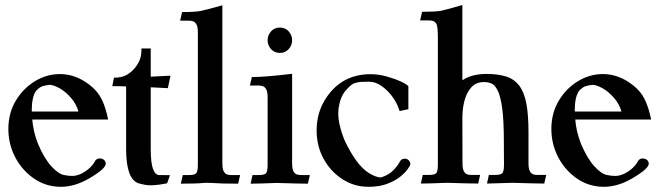

<svg xmlns="http://www.w3.org/2000/svg" viewBox="-20 -717 2568 750"><path d="M217.8 12.7Q160.2 12.7 113.5 -19Q66.9 -50.8 39.8 -102.1Q12.7 -153.3 12.7 -213.4Q12.7 -274.4 41 -322.5Q69.3 -370.6 115.5 -399.2Q161.6 -427.7 214.4 -427.7Q275.4 -427.7 330.1 -385.3Q362.3 -360.4 377.9 -327.9Q393.6 -295.4 402.3 -250H106Q109.9 -202.1 128.4 -155.3Q152.8 -97.7 180.9 -67.1Q209 -36.6 231 -33.2Q247.1 -29.8 261.7 -29.8Q279.8 -29.8 298.1 -38.8Q316.4 -47.9 330.3 -61Q344.2 -74.2 350.6 -86.9Q355.5 -96.2 366.7 -98.1Q380.4 -98.1 386.7 -92Q393.1 -85.9 393.1 -77.6Q393.1 -58.1 329.1 -20.5Q272.5 12.7 217.8 12.7ZM286.6 -281.2Q277.8 -312 255.6 -336.7Q233.4 -361.3 211.4 -373Q189.5 -384.8 174.3 -385.7Q155.3 -383.8 144.3 -379.6Q133.3 -375.5 120.1 -361.3Q104 -336.9 104 -285.6L104.5 -281.2Z M568.8 6.8Q548.3 6.8 522.9 -0.5Q497.6 -7.8 485.1 -41.7Q472.7 -75.7 472.7 -133.3V-379.4Q454.1 -380.4 418.5 -380.4L425.3 -413.6Q456.1 -413.6 474.6 -424.3Q508.8 -443.8 525.9 -482.9Q532.7 -498 532.7 -527.8H568.8V-417.5L646 -421.4L635.7 -372.6L568.8 -376V-133.3Q568.8 -81.5 577.6 -57.4Q586.4 -33.2 602.5 -33.2L644 -32.7L632.8 -1Q594.2 6.8 568.8 6.8Z M848.6 -79.6Q848.6 -57.1 854 -47.6Q859.4 -38.1 866.7 -35.6Q874 -33.2 882.3 -33.2H918L910.2 0.5Q843.3 0.5 804.7 -2.4Q796.9 -2.9 786.6 -2.9Q780.3 -2.9 774.9 -2.4Q748.5 0.5 686.5 0.5L693.8 -33.2H719.2Q737.8 -33.2 745.4 -39.3Q752.9 -45.4 752.9 -73.2V-590.3Q752.9 -612.3 747.3 -621.8Q741.7 -631.3 734.4 -633.8Q727.1 -636.2 719.2 -636.2H683.6L691.4 -669.9Q742.2 -669.9 764.6 -674.3Q779.8 -677.2 848.6 -696.3Z M1182.6 0.5Q1155.3 0.5 1059.6 -2.4Q988.8 0.5 959 0.5L966.3 -33.2H991.7Q1010.3 -33.2 1017.8 -39.1Q1025.4 -44.9 1025.4 -73.2V-336.4Q1025.4 -358.4 1020 -367.9Q1014.6 -377.4 1007.3 -380.1Q1000 -382.8 991.7 -382.8H956.1L963.9 -416Q1015.1 -416 1121.1 -428.7V-79.1Q1121.1 -57.1 1126.5 -47.6Q1131.8 -38.1 1139.4 -35.6Q1147 -33.2 1154.8 -33.2H1190.4ZM1073.2 -510.3Q1052.2 -510.3 1038.8 -525.1Q1025.4 -540 1025.4 -559.6Q1025.4 -579.6 1038.8 -594.5Q1052.2 -609.4 1073.2 -609.4Q1094.2 -609.4 1107.7 -594.5Q1121.1 -579.6 1121.1 -559.6Q1121.1 -540 1107.7 -525.1Q1094.2 -510.3 1073.2 -510.3Z M1419.9 12.7Q1362.8 12.7 1316.7 -17.6Q1270.5 -47.9 1243.7 -97.4Q1216.8 -147 1216.8 -207.5Q1216.8 -274.9 1250 -328.1Q1311.5 -427.2 1427.7 -427.2Q1458.5 -427.2 1490 -418.5Q1521.5 -409.7 1544.4 -399.2Q1567.4 -388.7 1575.2 -380.4V-290.5L1541 -283.2Q1532.2 -312 1514.4 -337.2Q1496.6 -362.3 1471.9 -380.1Q1447.3 -397.9 1421.4 -397.9Q1400.9 -397.9 1388.2 -397Q1375.5 -396 1363.3 -391.6Q1348.6 -385.3 1328.6 -361.3Q1308.6 -337.4 1302.2 -291.5Q1301.3 -283.2 1301.3 -273.9Q1301.3 -232.4 1324.2 -172.9Q1371.6 -70.8 1421.9 -40.5Q1449.2 -23.9 1468.3 -23.9H1468.8Q1500.5 -34.2 1518.3 -53.7Q1536.1 -73.2 1541 -84.5Q1547.9 -97.2 1561 -97.2Q1571.3 -97.2 1577.1 -90.1Q1583 -83 1583 -76.2Q1583 -71.8 1573.2 -57.4Q1563.5 -43 1543.9 -27.1Q1524.4 -11.2 1493.4 0.7Q1462.4 12.7 1419.9 12.7Z M2106 0Q2078.6 0 1982.9 -2.9Q1916.5 -0.5 1882.3 0L1889.6 -33.7H1915Q1933.6 -33.7 1941.2 -39.6Q1948.7 -45.4 1948.7 -73.7L1948.2 -163.6Q1948.2 -246.6 1941.7 -294.2Q1935.1 -341.8 1924.1 -363.5Q1913.1 -385.3 1899.7 -390.9Q1886.2 -396.5 1870.6 -396.5Q1839.8 -396.5 1821.8 -376.5Q1788.1 -340.3 1786.1 -260.7L1786.6 -79.6Q1786.6 -57.6 1792 -48.1Q1797.4 -38.6 1804.7 -36.1Q1812 -33.7 1819.8 -33.7H1855.5L1848.1 0Q1820.3 0 1724.6 -2.9Q1653.8 0 1624 0L1631.3 -33.7H1656.7Q1675.3 -33.7 1682.9 -39.6Q1690.4 -45.4 1690.4 -73.7V-567.4Q1690.4 -613.3 1685.1 -622.8Q1679.7 -632.3 1672.4 -634.8Q1665 -637.2 1656.7 -637.2H1621.1L1628.9 -670.9Q1680.2 -670.9 1702.1 -674.8Q1715.8 -677.2 1786.1 -697.3V-403.3Q1822.3 -428.2 1880.4 -428.2Q1924.3 -428.2 1956.1 -418.5Q1987.8 -408.7 2007.6 -383.3Q2027.3 -357.9 2035.9 -313.7Q2044.4 -269.5 2044.4 -200.2V-79.6Q2044.4 -57.6 2049.8 -48.1Q2055.2 -38.6 2062.7 -36.1Q2070.3 -33.7 2078.1 -33.7H2113.8Z M2338.9 12.7Q2281.2 12.7 2234.6 -19Q2188 -50.8 2160.9 -102.1Q2133.8 -153.3 2133.8 -213.4Q2133.8 -274.4 2162.1 -322.5Q2190.4 -370.6 2236.6 -399.2Q2282.7 -427.7 2335.4 -427.7Q2396.5 -427.7 2451.2 -385.3Q2483.4 -360.4 2499 -327.9Q2514.6 -295.4 2523.4 -250H2227.1Q2231 -202.1 2249.5 -155.3Q2273.9 -97.7 2302 -67.1Q2330.1 -36.6 2352.1 -33.2Q2368.2 -29.8 2382.8 -29.8Q2400.9 -29.8 2419.2 -38.8Q2437.5 -47.9 2451.4 -61Q2465.3 -74.2 2471.7 -86.9Q2476.6 -96.2 2487.8 -98.1Q2501.5 -98.1 2507.8 -92Q2514.2 -85.9 2514.2 -77.6Q2514.2 -58.1 2450.2 -20.5Q2393.6 12.7 2338.9 12.7ZM2407.7 -281.2Q2398.9 -312 2376.7 -336.7Q2354.5 -361.3 2332.5 -373Q2310.5 -384.8 2295.4 -385.7Q2276.4 -383.8 2265.4 -379.6Q2254.4 -375.5 2241.2 -361.3Q2225.1 -336.9 2225.1 -285.6L2225.6 -281.2Z"/></svg>

Font: Quaaykop
Style: Medium
Weight: 500
Designer: Tup Wanders
Foundry: Free font, DO NOT SELL
Version: Version 1.00;July 31, 2023;FontCreator 11.5.0.2430 64-bit